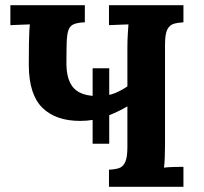

<svg xmlns="http://www.w3.org/2000/svg" viewBox="-20 -720 787 740"><path d="M337 -166V-457H401V-166ZM400 0V-66Q423 -67 438.5 -72Q454 -77 462.5 -95Q471 -113 471 -153V-310Q432 -287 386.5 -270.5Q341 -254 289 -254Q195 -254 143.5 -304.5Q92 -355 91 -467Q91 -519 91.5 -551Q92 -583 93 -600.5Q94 -618 95 -626Q79 -625 55 -624.5Q31 -624 20 -623V-700H307V-634Q280 -633 265 -627Q250 -621 244 -604.5Q238 -588 237 -556Q236 -524 236 -470Q237 -429 249.5 -402.5Q262 -376 288 -363Q314 -350 353 -350Q397 -350 423 -361Q449 -372 471 -387V-536Q471 -563 472.5 -588Q474 -613 475 -626Q459 -625 435 -624.5Q411 -624 400 -623V-700H687V-634Q665 -633 649 -628Q633 -623 624.5 -605.5Q616 -588 616 -547V-164Q616 -137 615 -112Q614 -87 612 -74Q628 -76 652.5 -76.5Q677 -77 687 -77V0Z"/></svg>

Font: Lora
Style: Weight 700
Weight: 700
Designer: Olga Karpushina, Alexei Vanyashin (Cyrillic)
Foundry: Cyreal
Version: Version 3.001